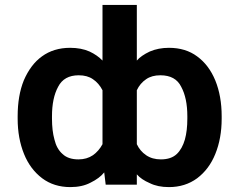

<svg xmlns="http://www.w3.org/2000/svg" viewBox="-20 -750 975 783"><path d="M884 -266Q884 -186 858 -122Q833 -60 784 -23Q735 13 669 13Q623 13 591 -3Q556 -18 538 -39V3H411L405 -47Q386 -23 349 -5Q315 13 267 13Q200 13 152 -23Q103 -60 78 -122Q52 -186 52 -266V-276Q52 -360 77 -422Q105 -487 151 -520Q199 -555 266 -555Q311 -555 345 -540Q377 -525 398 -503V-730H538V-503Q555 -523 591 -540Q626 -555 669 -555Q737 -555 784 -520Q832 -485 858 -422Q884 -358 884 -276ZM744 -276Q744 -350 719 -396Q696 -443 634 -443Q599 -443 576 -427Q551 -410 538 -382V-162Q551 -134 576 -117Q601 -100 636 -100Q678 -100 701 -122Q723 -143 734 -181Q744 -217 744 -266ZM192 -266Q192 -217 202 -181Q211 -143 235 -122Q258 -100 300 -100Q334 -100 359 -117Q383 -134 398 -162V-382Q383 -411 359 -427Q336 -443 301 -443Q241 -443 217 -396Q192 -350 192 -276Z"/></svg>

Font: Sinter Bold
Style: Regular
Weight: 700
Foundry: Adobe & rsms
Version: Version 1.000